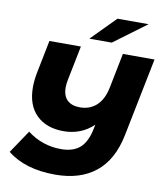

<svg xmlns="http://www.w3.org/2000/svg" viewBox="-105 -994 1017 1189"><g transform="rotate(10 403.0 -400.0)"><path d="M806 -700 707 -207Q675 -48 577.5 30.5Q480 109 323 109Q134 109 22 19L119 -125Q214 -53 331 -53Q407 -53 450 -90.5Q493 -128 510 -214L515 -239Q477 -202 429.5 -183.5Q382 -165 328 -165Q219 -165 156.5 -226.5Q94 -288 94 -400Q94 -442 103 -490L145 -700H343L300 -486Q294 -458 294 -435Q294 -382 322 -355Q350 -328 402 -328Q463 -328 505.5 -366Q548 -404 564 -484L607 -700ZM536 -909H732L527 -757H386Z"/></g></svg>

Font: Montserrat Alternates ExtraBold
Style: Italic
Weight: 800
Italic angle: -11.3°
Designer: Julieta Ulanovsky
Foundry: Julieta Ulanovsky
Version: Version 7.200